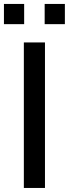

<svg xmlns="http://www.w3.org/2000/svg" viewBox="-38 -930 342 950"><path d="M183 -810.5V-910.5H283V-810.5ZM-18.5 -810.5V-910.5H81.5V-810.5ZM80 0V-720H184.5V0Z"/></svg>

Font: Vela Sans SemBd
Style: Regular
Weight: 600
Designer: Principal design: Mikhail Sharanda - project Manrope.
Design modification: Ravid Balaliev
Foundry: Mikhail Sharanda
Version: Version 1.001